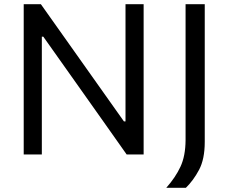

<svg xmlns="http://www.w3.org/2000/svg" viewBox="-20 -733 1085 911"><path d="M92.5 0V-713H174Q238 -623 297 -539.5Q356 -456 413.5 -375L568 -157H575.5V-713H661.5V0H581Q528 -75 469.8 -157.5Q411.5 -240 341 -339.5L185.5 -559H178.5V0ZM769 158Q812.5 109 836.2 58.2Q860 7.5 860.5 -68V-713H951.5V-59.5Q951.5 22 924.5 72.8Q897.5 123.5 862 158Z"/></svg>

Font: Commissioner
Style: Regular
Weight: 400
Designer: Kostas Bartsokas
Foundry: Kostas Bartsokas
Version: Version 1.000; ttfautohint (v1.8.3)